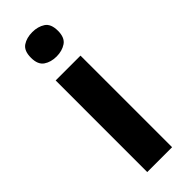

<svg xmlns="http://www.w3.org/2000/svg" viewBox="-252 -784 809 809"><g transform="rotate(-45 152.0 -380.0)"><path d="M226.1 -545.8V0H78.1V-545.8ZM152.6 -759.6Q185.4 -759.6 209.3 -744.2Q233.1 -728.7 233.1 -686.9Q233.1 -646.1 209.3 -630.1Q185.4 -614.2 152.6 -614.2Q118.8 -614.2 95.5 -630.1Q72.1 -646.1 72.1 -686.9Q72.1 -728.7 95.5 -744.2Q118.8 -759.6 152.6 -759.6Z"/></g></svg>

Font: Noto Sans Hebrew
Style: Regular
Weight: 400
Designer: Monotype Design Team
Foundry: Monotype Imaging Inc.
Version: Version 2.003;January 10, 2023;FontCreator 14.0.0.2877 64-bi